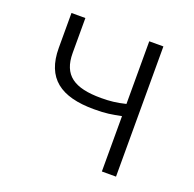

<svg xmlns="http://www.w3.org/2000/svg" viewBox="-100 -637 749 740"><g transform="rotate(20 274.0 -267.0)"><path d="M391 0H449V-534H391V-277C354 -268 327 -265 291 -265C180 -265 129 -300 129 -391V-534H72V-391C72 -267 143 -215 280 -215C331 -215 349 -219 391 -227Z"/></g></svg>

Font: Noto Sans KR Light
Style: Regular
Weight: 300
Designer: Ryoko NISHIZUKA 西塚涼子 (kana, bopomofo & ideographs); Paul D. Hunt (Latin, Greek & Cyrillic); Sandoll Communications 산돌커뮤니
Foundry: Adobe
Version: Version 2.004;hotconv 1.0.118;makeotfexe 2.5.65603